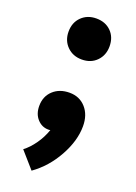

<svg xmlns="http://www.w3.org/2000/svg" viewBox="-136 -557 575 810"><g transform="rotate(20 152.0 -151.5)"><path d="M60 -408Q60 -449 86 -474.5Q112 -500 152 -500Q193 -500 218.5 -474.5Q244 -449 244 -408Q244 -368 218.5 -342Q193 -316 152 -316Q112 -316 86 -342Q60 -368 60 -408ZM254 -53Q254 12 215 82.5Q176 153 114 197L50 124Q75 105 96.5 74.5Q118 44 130 9Q127 10 121 10Q92 10 71.5 -12.5Q51 -35 51 -71Q51 -114 79.5 -140.5Q108 -167 153 -167Q198 -167 226 -135.5Q254 -104 254 -53Z"/></g></svg>

Font: Sarabun ExtraBold
Style: Regular
Weight: 800
Version: Version 1.000; ttfautohint (v1.6)